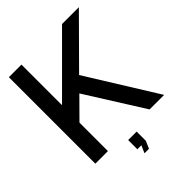

<svg xmlns="http://www.w3.org/2000/svg" viewBox="-245 -837 1121 1121"><g transform="rotate(-45 315.5 -277.0)"><path d="M137 -714V-381H139L472 -714H611L332 -433L601 0H481L257 -356L137 -235V0H33V-714ZM266 114V38H336V114L316 160H279L299 114Z"/></g></svg>

Font: Non Bureau
Style: Regular
Weight: 400
Designer: Jona Saucedo
Foundry: Non Foundry
Version: Version 1.000; ttfautohint (v1.8.4)